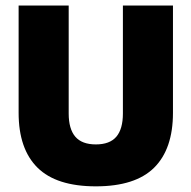

<svg xmlns="http://www.w3.org/2000/svg" viewBox="-20 -659 694 696"><path d="M327.5 16.5Q184.5 16.5 116 -51.2Q47.5 -119 47.5 -250V-639H229V-247.5Q229 -191.5 253 -163.5Q277 -135.5 327.5 -135.5Q378 -135.5 401.8 -163.5Q425.5 -191.5 425.5 -247.5V-639H607V-250Q607 -119 538.8 -51.2Q470.5 16.5 327.5 16.5Z"/></svg>

Font: Anek Gurmukhi Medium ExtraBold
Style: Regular
Weight: 800
Version: Version 1.003